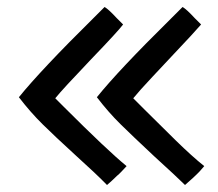

<svg xmlns="http://www.w3.org/2000/svg" viewBox="-20 -544 623 549"><path d="M241 -375Q317 -454 332 -474Q332 -474 314 -492Q290 -518 279 -524Q250 -495 250 -495Q97 -344 34 -266Q67 -223 102 -188.5Q137 -154 195 -101Q257 -45 285 -16L286 -15Q301 -28 308.5 -35.5Q316 -43 319 -45L327 -53L342 -69Q287 -114 162 -239L138 -263Q158 -288 241 -375ZM469 -381Q539 -455 555 -474Q555 -474 537 -492Q513 -518 502 -524L468 -490Q318 -342 257 -266Q290 -223 324 -189.5Q358 -156 420 -98Q487 -37 508 -16L509 -15Q525 -29 532 -35.5Q539 -42 542 -45L550 -53L564 -69Q529 -97 482.5 -142.5Q436 -188 393 -231L361 -263Q378 -284 416.5 -325Q455 -366 469 -381Z"/></svg>

Font: Londrina Solid Light
Style: Regular
Weight: 300
Designer: Marcelo Magalhaes
Foundry: Marcelo Magalhães
Version: Version 1.002